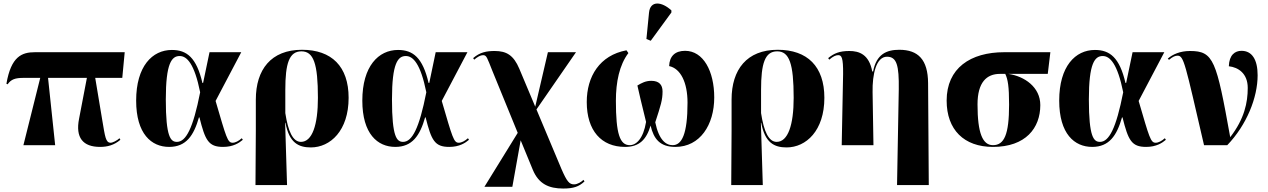

<svg xmlns="http://www.w3.org/2000/svg" viewBox="-20 -837 7310 1107"><path d="M115 0H298L257 -388H481L436 -153C414 -43 458 10 557 10C599 10 638 0 674 -31L669 -40C655 -27 630 -14 618 -14C589 -14 586 -48 569 -148L529 -388H685L699 -536H182C106 -536 44 -512 17 -354L24 -351C44 -380 68 -388 117 -388H212Z M955 10C1053 10 1097 -55 1127 -160H1130C1163 -28 1182 10 1266 10C1325 10 1359 -13 1380 -31L1374 -40C1356 -24 1337 -14 1321 -14C1292 -14 1285 -43 1223 -255L1371 -536H1188L1151 -359H1147C1113 -505 1057 -549 971 -549C858 -549 765 -455 765 -257C765 -65 853 10 955 10ZM1000 -19C964 -19 936 -46 936 -264C936 -473 970 -514 1016 -514C1058 -514 1101 -469 1134 -305C1093 -96 1052 -19 1000 -19Z M1453 230H1635L1624 -129H1626C1647 -14 1701 13 1772 13C1885 13 1990 -84 1990 -273C1990 -454 1892 -550 1721 -550C1543 -550 1455 -436 1455 -263V-84ZM1715 -19C1669 -19 1641 -79 1625 -185V-319C1625 -471 1647 -541 1718 -541C1788 -541 1813 -470 1813 -273C1813 -116 1780 -19 1715 -19Z M2259 10C2357 10 2401 -55 2431 -160H2434C2467 -28 2486 10 2570 10C2629 10 2663 -13 2684 -31L2678 -40C2660 -24 2641 -14 2625 -14C2596 -14 2589 -43 2527 -255L2675 -536H2492L2455 -359H2451C2417 -505 2361 -549 2275 -549C2162 -549 2069 -455 2069 -257C2069 -65 2157 10 2259 10ZM2304 -19C2268 -19 2240 -46 2240 -264C2240 -473 2274 -514 2320 -514C2362 -514 2405 -469 2438 -305C2397 -96 2356 -19 2304 -19Z M3227 250C3287 250 3318 239 3350 209L3344 200C3333 211 3310 226 3290 226C3263 226 3249 211 3217 137L3073 -206L3301 -536H3139L3066 -222L2974 -441C2941 -519 2900 -543 2832 -543C2786 -543 2747 -536 2708 -502L2714 -493C2733 -509 2750 -519 2765 -519C2786 -519 2788 -505 2819 -428L2965 -71L2773 240H2934L2982 -28L3052 142C3086 224 3145 250 3227 250Z M3732 -602 3851 -765V-777C3796 -828 3729 -836 3722 -764L3707 -612ZM3584 10C3666 10 3707 -32 3731 -113C3749 -36 3785 10 3874 10C4016 10 4098 -117 4098 -275C4098 -427 4035 -544 3930 -544C3872 -544 3840 -513 3838 -456C3904 -442 3944 -362 3944 -245C3944 -63 3911 0 3858 0C3820 0 3779 -29 3758 -132C3790 -230 3800 -261 3800 -310C3800 -348 3780 -371 3735 -371C3703 -371 3680 -359 3655 -344C3664 -301 3678 -245 3705 -134C3689 -37 3648 0 3611 0C3554 0 3531 -65 3531 -256C3531 -364 3551 -462 3603 -531L3592 -547C3437 -518 3363 -396 3363 -249C3363 -84 3447 10 3584 10Z M4196 230H4378L4367 -129H4369C4390 -14 4444 13 4515 13C4628 13 4733 -84 4733 -273C4733 -454 4635 -550 4464 -550C4286 -550 4198 -436 4198 -263V-84ZM4458 -19C4412 -19 4384 -79 4368 -185V-319C4368 -471 4390 -541 4461 -541C4531 -541 4556 -470 4556 -273C4556 -116 4523 -19 4458 -19Z M5152 230H5335L5331 -358C5330 -493 5274 -550 5165 -550C5092 -550 5033 -525 5014 -425H5009C4991 -523 4934 -543 4877 -543C4821 -543 4789 -530 4755 -502L4761 -493C4784 -513 4800 -519 4813 -519C4832 -519 4842 -506 4841 -410L4833 0H5016L5011 -305C5009 -410 5032 -510 5094 -510C5150 -510 5164 -461 5162 -322Z M5705 10C5894 10 5978 -99 5978 -231C5978 -335 5887 -397 5794 -411H6021L6036 -536H5770C5575 -536 5438 -444 5438 -257C5438 -89 5538 10 5705 10ZM5705 0C5646 0 5616 -68 5616 -235C5616 -363 5669 -411 5745 -411H5776C5791 -379 5798 -339 5798 -234C5798 -61 5770 0 5705 0Z M6277 10C6375 10 6419 -55 6449 -160H6452C6485 -28 6504 10 6588 10C6647 10 6681 -13 6702 -31L6696 -40C6678 -24 6659 -14 6643 -14C6614 -14 6607 -43 6545 -255L6693 -536H6510L6473 -359H6469C6435 -505 6379 -549 6293 -549C6180 -549 6087 -455 6087 -257C6087 -65 6175 10 6277 10ZM6322 -19C6286 -19 6258 -46 6258 -264C6258 -473 6292 -514 6338 -514C6380 -514 6423 -469 6456 -305C6415 -96 6374 -19 6322 -19Z M6922 0H7056C7168 -117 7231 -274 7231 -403C7231 -493 7199 -544 7138 -544C7101 -544 7067 -521 7065 -455C7119 -449 7174 -414 7174 -330C7174 -246 7155 -152 7073 -46C6993 -489 6978 -543 6841 -543C6785 -543 6741 -524 6713 -499L6720 -492C6741 -510 6756 -516 6769 -516C6806 -516 6812 -474 6922 0Z"/></svg>

Font: Noto Serif Display ExtraBold
Style: Regular
Weight: 800
Designer: Monotype Design Team
Foundry: Monotype Imaging Inc.
Version: Version 2.009